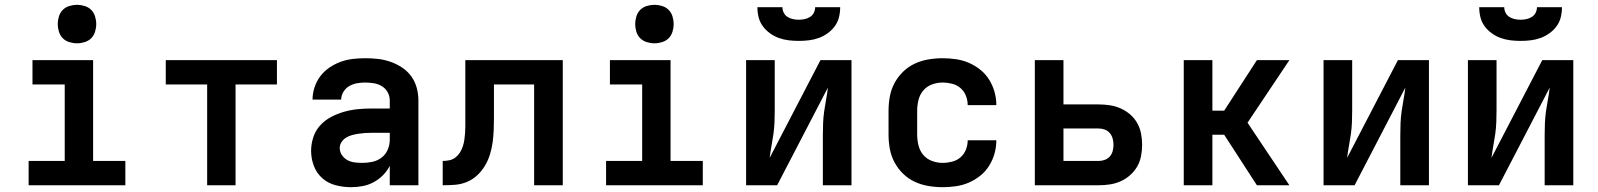

<svg xmlns="http://www.w3.org/2000/svg" viewBox="-20 -770 6640 798"><path d="M99 0V-101H249V-419H115V-520H367V-101H501V0ZM300 -590Q284 -590 268 -595Q252 -600 241 -611Q230 -622 225 -638Q220 -654 220 -670Q220 -686 225 -702Q230 -718 241 -729Q252 -740 268 -745Q284 -750 300 -750Q316 -750 332 -745Q348 -740 359 -729Q370 -718 375 -702Q380 -686 380 -670Q380 -654 375 -638Q370 -622 359 -611Q348 -600 332 -595Q316 -590 300 -590Z M841 0V-419H669V-520H1131V-419H959V0Z M1439 8Q1407 8 1375.5 0Q1344 -8 1320 -29Q1296 -50 1284.5 -80.5Q1273 -111 1273 -143Q1273 -171 1282 -199Q1291 -227 1310.5 -248.5Q1330 -270 1355.5 -283.5Q1381 -297 1408.5 -305Q1436 -313 1464.5 -316Q1493 -319 1522 -319H1600V-352Q1600 -370 1591.5 -386Q1583 -402 1567.5 -411.5Q1552 -421 1534 -424Q1516 -427 1498 -427Q1481 -427 1464 -424Q1447 -421 1432 -412.5Q1417 -404 1407.5 -388.5Q1398 -373 1398 -356H1279Q1279 -356 1279 -356Q1279 -356 1279 -356Q1279 -382 1287.5 -407.5Q1296 -433 1311.5 -453.5Q1327 -474 1349 -489Q1371 -504 1395.5 -513Q1420 -522 1446 -525Q1472 -528 1498 -528Q1525 -528 1551.5 -525Q1578 -522 1603.5 -513Q1629 -504 1651.5 -489Q1674 -474 1689.5 -452.5Q1705 -431 1712 -405Q1719 -379 1719 -352V0H1600V-81Q1589 -59 1571.5 -41.5Q1554 -24 1532.5 -12.5Q1511 -1 1487 3.5Q1463 8 1439 8ZM1486 -93Q1507 -93 1528 -97.5Q1549 -102 1566 -115Q1583 -128 1591.5 -148Q1600 -168 1600 -189V-218H1522Q1509 -218 1495.5 -217Q1482 -216 1469 -214Q1456 -212 1443 -208.5Q1430 -205 1418.5 -198Q1407 -191 1399.5 -179.5Q1392 -168 1392 -155Q1392 -139 1401 -125.5Q1410 -112 1424 -104.5Q1438 -97 1454 -95Q1470 -93 1486 -93Z M1820 0V-101Q1834 -101 1848 -104Q1862 -107 1873 -115.5Q1884 -124 1891.5 -136Q1899 -148 1903.5 -161.5Q1908 -175 1910 -189Q1912 -203 1913 -217Q1914 -231 1914 -245Q1914 -259 1914 -273Q1914 -275 1914 -277Q1914 -279 1914 -281V-520H2319V0H2200V-419H2033V-281Q2033 -255 2032 -229.5Q2031 -204 2027.5 -178.5Q2024 -153 2016.5 -128.5Q2009 -104 1996 -82Q1983 -60 1964 -42Q1945 -24 1921 -14Q1897 -4 1871.5 -2Q1846 0 1820 0Z M2499 0V-101H2649V-419H2515V-520H2767V-101H2901V0ZM2700 -590Q2684 -590 2668 -595Q2652 -600 2641 -611Q2630 -622 2625 -638Q2620 -654 2620 -670Q2620 -686 2625 -702Q2630 -718 2641 -729Q2652 -740 2668 -745Q2684 -750 2700 -750Q2716 -750 2732 -745Q2748 -740 2759 -729Q2770 -718 2775 -702Q2780 -686 2780 -670Q2780 -654 2775 -638Q2770 -622 2759 -611Q2748 -600 2732 -595Q2716 -590 2700 -590Z M3081 0V-520H3200V-312Q3200 -287 3199 -262Q3198 -237 3194.5 -212.5Q3191 -188 3186.5 -163.5Q3182 -139 3179 -114L3390 -520H3519V0H3400V-208Q3400 -233 3401 -258Q3402 -283 3405.5 -307.5Q3409 -332 3413.5 -356.5Q3418 -381 3421 -406L3210 0ZM3300 -600Q3279 -600 3258 -602.5Q3237 -605 3217.5 -612Q3198 -619 3180.5 -631.5Q3163 -644 3150.5 -661Q3138 -678 3133 -698.5Q3128 -719 3128 -740H3232Q3232 -728 3237.5 -717Q3243 -706 3253.5 -699.5Q3264 -693 3276 -690.5Q3288 -688 3300 -688Q3312 -688 3324 -690.5Q3336 -693 3346.5 -699.5Q3357 -706 3362.5 -717Q3368 -728 3368 -740H3472Q3472 -719 3467 -698.5Q3462 -678 3449.5 -661Q3437 -644 3419.5 -631.5Q3402 -619 3382.5 -612Q3363 -605 3342 -602.5Q3321 -600 3300 -600Z M3898 8Q3868 8 3838.5 3Q3809 -2 3782 -14.5Q3755 -27 3733.5 -48Q3712 -69 3698 -95Q3684 -121 3678.5 -150.5Q3673 -180 3673 -210V-310Q3673 -340 3678.5 -369.5Q3684 -399 3698 -425Q3712 -451 3733.5 -472Q3755 -493 3782 -505.5Q3809 -518 3838.5 -523Q3868 -528 3898 -528Q3925 -528 3953 -524Q3981 -520 4006.5 -509Q4032 -498 4054 -480.5Q4076 -463 4091 -439Q4106 -415 4113.5 -388Q4121 -361 4121 -333Q4121 -333 4121 -333Q4121 -333 4121 -333H4002Q4002 -333 4002 -333Q4002 -333 4002 -333Q4002 -353 3994.5 -372Q3987 -391 3972 -404Q3957 -417 3937 -422Q3917 -427 3898 -427Q3875 -427 3853.5 -419Q3832 -411 3817.5 -394Q3803 -377 3797.5 -354.5Q3792 -332 3792 -310V-210Q3792 -188 3797.5 -165.5Q3803 -143 3817.5 -126Q3832 -109 3853.5 -101Q3875 -93 3898 -93Q3917 -93 3937 -98Q3957 -103 3972 -116Q3987 -129 3994.5 -148Q4002 -167 4002 -187Q4002 -187 4002 -187Q4002 -187 4002 -187H4121Q4121 -187 4121 -187Q4121 -187 4121 -187Q4121 -159 4113.5 -132Q4106 -105 4091 -81Q4076 -57 4054 -39.5Q4032 -22 4006.5 -11Q3981 0 3953 4Q3925 8 3898 8Z M4281 0V-520H4400V-336H4546Q4570 -336 4593 -332.5Q4616 -329 4637.5 -319.5Q4659 -310 4677 -294.5Q4695 -279 4706.5 -258.5Q4718 -238 4722.5 -215Q4727 -192 4727 -168Q4727 -145 4722.5 -121.5Q4718 -98 4706.5 -78Q4695 -58 4677 -42Q4659 -26 4637.5 -16.5Q4616 -7 4593 -3.5Q4570 0 4546 0ZM4400 -101H4546Q4559 -101 4571.5 -105.5Q4584 -110 4592.5 -119.5Q4601 -129 4604.5 -142Q4608 -155 4608 -168Q4608 -181 4604.5 -194Q4601 -207 4592.5 -217Q4584 -227 4571.5 -231.5Q4559 -236 4546 -236H4400Z M4900 0V-520H5019V-310H5068L5204 -520H5339L5165 -260L5339 0H5204L5068 -210H5019V0Z M5481 0V-520H5600V-312Q5600 -287 5599 -262Q5598 -237 5594.5 -212.5Q5591 -188 5586.5 -163.5Q5582 -139 5579 -114L5790 -520H5919V0H5800V-208Q5800 -233 5801 -258Q5802 -283 5805.5 -307.5Q5809 -332 5813.5 -356.5Q5818 -381 5821 -406L5610 0Z M6081 0V-520H6200V-312Q6200 -287 6199 -262Q6198 -237 6194.5 -212.5Q6191 -188 6186.5 -163.5Q6182 -139 6179 -114L6390 -520H6519V0H6400V-208Q6400 -233 6401 -258Q6402 -283 6405.5 -307.5Q6409 -332 6413.5 -356.5Q6418 -381 6421 -406L6210 0ZM6300 -600Q6279 -600 6258 -602.5Q6237 -605 6217.5 -612Q6198 -619 6180.5 -631.5Q6163 -644 6150.5 -661Q6138 -678 6133 -698.5Q6128 -719 6128 -740H6232Q6232 -728 6237.5 -717Q6243 -706 6253.5 -699.5Q6264 -693 6276 -690.5Q6288 -688 6300 -688Q6312 -688 6324 -690.5Q6336 -693 6346.5 -699.5Q6357 -706 6362.5 -717Q6368 -728 6368 -740H6472Q6472 -719 6467 -698.5Q6462 -678 6449.5 -661Q6437 -644 6419.5 -631.5Q6402 -619 6382.5 -612Q6363 -605 6342 -602.5Q6321 -600 6300 -600Z"/></svg>

Font: Iosevka Custom Extended
Style: Bold
Weight: 700
Width: 7
Monospace: yes
Designer: Belleve Invis
Foundry: Belleve Invis
Version: Version 11.2.4; ttfautohint (v1.8.4)